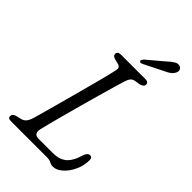

<svg xmlns="http://www.w3.org/2000/svg" viewBox="-269 -975 1076 1076"><g transform="rotate(45 269.0 -437.5)"><path d="M317.5 0H34Q5 0 9 -20Q9.5 -36.5 36.5 -43L60.5 -48.5Q80 -52.5 91 -65.8Q102 -79 109.5 -104.5Q116 -128 127.8 -169.8Q139.5 -211.5 153.5 -263Q167.5 -314.5 182.2 -369Q197 -423.5 210.2 -473.5Q223.5 -523.5 233.2 -561.8Q243 -600 246.5 -618.5Q252.5 -644.5 231 -650.5L200 -658.5Q189.5 -661.5 183.8 -666.2Q178 -671 178 -680.5Q178 -700 207 -700H398Q423 -700 423 -680.5Q423 -671.5 415.5 -665.5Q408 -659.5 397.5 -657L363.5 -651.5Q348 -648.5 339.2 -637.8Q330.5 -627 324 -606Q317.5 -585 305.5 -543.5Q293.5 -502 278.5 -449.2Q263.5 -396.5 248 -340Q232.5 -283.5 218.5 -231.8Q204.5 -180 194.5 -141Q184.5 -102 180.5 -84.5Q175.5 -60 184.5 -50Q193.5 -40 211 -40H326Q374.5 -40 404.8 -64.5Q435 -89 454 -153.5Q464 -179.5 480.5 -179.5Q498.5 -179.5 498.5 -157Q498.5 -114 480.2 -74.8Q462 -35.5 434 -10.8Q406 14 378 14Q363.5 14 351.2 7Q339 0 317.5 0ZM408 -850Q430.5 -871 448 -882Q465.5 -893 481.5 -887.5Q494.5 -882.5 497.5 -870.2Q500.5 -858 492.5 -845Q485 -831.5 470.8 -822Q456.5 -812.5 436 -803.5L325 -748Q311 -742 306 -750.5Q303.5 -755.5 307 -761Q310.5 -766.5 315.5 -772Z"/></g></svg>

Font: Fraunces 9pt SuperSoft Light
Style: Italic
Weight: 300
Italic angle: -16°
Version: Version 1.000;[b76b70a41]